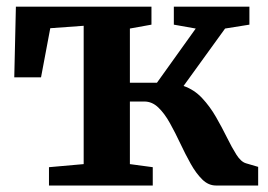

<svg xmlns="http://www.w3.org/2000/svg" viewBox="-20 -572 827 592"><path d="M131 0V-56.5L238 -66V-492.5L135 -485L106.5 -333.5H24L29 -551.5H447V-496L380.5 -484V-317H464L583.5 -484L516 -496V-551.5H749V-496L674 -484L546 -307Q579 -295.5 603.2 -269.5Q627.5 -243.5 646 -211.2Q664.5 -179 679.8 -148Q695 -117 709 -95Q723 -73 738.5 -68.5L776 -57.5V0H646Q622.5 0 603.5 -18.8Q584.5 -37.5 568 -67Q551.5 -96.5 536 -129.5Q520.5 -162.5 504 -192.2Q487.5 -222 468.2 -240.5Q449 -259 425 -259H380.5V-66L451 -56.5V0Z"/></svg>

Font: Merriweather 28pt
Style: Bold
Weight: 700
Version: Version 2.100